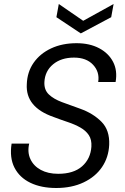

<svg xmlns="http://www.w3.org/2000/svg" viewBox="-20 -928 623 960"><path d="M261 12Q186 12 132 -14Q78 -40 52.5 -89.5Q27 -139 38 -210H126Q116 -167 132 -132.5Q148 -98 184 -78.5Q220 -59 271 -59Q348 -59 390.5 -96.5Q433 -134 437 -195Q439 -230 424 -252.5Q409 -275 381.5 -290.5Q354 -306 319.5 -317.5Q285 -329 248 -343Q107 -392 114 -507Q116 -568 148 -614Q180 -660 235.5 -686Q291 -712 363 -712Q428 -712 475.5 -687Q523 -662 545.5 -618.5Q568 -575 558 -518H471Q479 -568 445.5 -604Q412 -640 350 -640Q286 -640 245.5 -606.5Q205 -573 202 -518Q200 -479 224 -456Q248 -433 289.5 -417.5Q331 -402 382 -384Q446 -361 487.5 -319Q529 -277 526 -204Q523 -141 490 -92.5Q457 -44 398 -16Q339 12 261 12ZM548 -908 536 -842 384 -761 262 -842 274 -908 396 -824Z"/></svg>

Font: DM Sans Italic
Style: Regular
Weight: 400
Italic angle: -10°
Designer: Colophon Foundry, Jonny Pinhorn
Foundry: Colophon Foundry
Version: Version 4.004; ttfautohint (v1.8.4.7-5d5b)